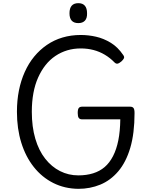

<svg xmlns="http://www.w3.org/2000/svg" viewBox="-20 -1174 963 1213"><path d="M475 19Q388 18 316.5 -18Q245 -54 193.5 -119Q142 -184 114.5 -272.5Q87 -361 87 -468Q87 -539 99.5 -602Q112 -665 136.5 -719.5Q161 -774 196 -816.5Q231 -859 276 -890Q321 -921 375 -937Q429 -953 490 -953Q539 -953 587 -942Q635 -931 679.5 -904Q724 -877 758 -827Q767 -815 763 -806Q759 -797 747 -786Q733 -774 723 -772Q713 -770 703 -780Q676 -808 642.5 -828Q609 -848 571 -858Q533 -868 490 -868Q445 -868 405 -856Q365 -844 330 -820.5Q295 -797 268 -763Q241 -729 221 -684.5Q201 -640 191 -585.5Q181 -531 181 -468Q181 -373 203 -298Q225 -223 265.5 -171.5Q306 -120 359.5 -93Q413 -66 475 -66Q526 -66 568 -79Q610 -92 641 -118.5Q672 -145 694 -187.5Q716 -230 727.5 -287.5Q739 -345 740 -420H499Q484 -420 477.5 -429Q471 -438 471 -460Q471 -483 477.5 -491.5Q484 -500 499 -500H802Q817 -500 823.5 -491.5Q830 -483 830 -460Q830 -331 803 -240Q776 -149 727 -91.5Q678 -34 613.5 -7.5Q549 19 475 19ZM475 -1028Q447 -1028 433 -1043.5Q419 -1059 419 -1090Q419 -1122 433 -1138Q447 -1154 475 -1154Q502 -1154 516 -1138Q530 -1122 530 -1090Q531 -1059 516.5 -1043.5Q502 -1028 475 -1028Z"/></svg>

Font: Playwrite US Modern
Style: Regular
Weight: 400
Designer: Veronika Burian, José Scaglione
Foundry: TypeTogether
Version: Version 1.002